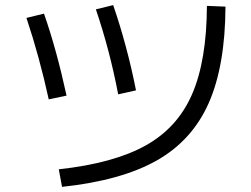

<svg xmlns="http://www.w3.org/2000/svg" viewBox="-20 -726 978 748"><path d="M786.1 -703.1 858.4 -700.2Q857.4 -469.7 793 -324.2Q728.5 -178.7 590.3 -100.6Q452.1 -22.5 221.7 2L209 -66.4Q422.9 -89.8 547.4 -159.2Q671.9 -228.5 728.5 -359.4Q785.2 -490.2 786.1 -703.1ZM83 -656.2 151.4 -672.9Q200.2 -533.2 239.3 -353.5L169.9 -338.9Q132.8 -507.8 83 -656.2ZM353.5 -689.5 420.9 -706.1Q447.3 -629.9 470.2 -544.4Q493.2 -459 509.8 -374L440.4 -358.4Q408.2 -528.3 353.5 -689.5Z"/></svg>

Font: WEMIX Pretendard Variable
Style: Regular
Weight: 400
Designer: Base glyphs from Inter by Rasmus Andersson; Hangeul glyphs from Noto Sans CJK(Source Han Sans) by Jang Soo-young and Kan
Foundry: Kil Hyung-jin
Version: Version 1.000;Glyphs 3.2 (3208)